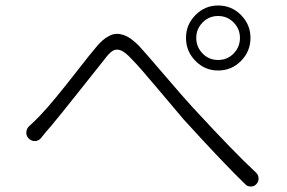

<svg xmlns="http://www.w3.org/2000/svg" viewBox="-20 -722 1040 695"><path d="M690.4 -585Q690.4 -551.8 713.4 -528.3Q736.3 -504.9 769.5 -504.9Q802.7 -504.9 825.7 -528.3Q848.6 -551.8 848.6 -585Q848.6 -617.2 825.7 -640.6Q802.7 -664.1 769.5 -664.1Q736.3 -664.1 713.4 -640.6Q690.4 -617.2 690.4 -585ZM653.3 -585Q653.3 -632.8 687.5 -667.5Q721.7 -702.1 769.5 -702.1Q818.4 -702.1 852.5 -667.5Q886.7 -632.8 886.7 -585Q886.7 -536.1 852.5 -501.5Q818.4 -466.8 769.5 -466.8Q721.7 -466.8 687.5 -501.5Q653.3 -536.1 653.3 -585ZM128.9 -222.7Q120.1 -211.9 106.9 -211.4Q93.8 -210.9 84 -220.7Q75.2 -229.5 75.2 -241.2Q75.2 -256.8 86.9 -266.6Q102.5 -280.3 125 -303.7Q149.4 -329.1 185.5 -373Q221.7 -417 264.2 -471.7Q306.6 -526.4 325.2 -547.9Q350.6 -580.1 375 -591.8Q388.7 -599.6 404.3 -599.6Q414.1 -599.6 425.8 -595.7Q452.1 -587.9 483.4 -555.7Q506.8 -530.3 575.7 -449.7Q644.5 -369.1 678.7 -332Q831.1 -167 906.2 -97.7Q916 -88.9 916 -75.2Q916 -64.5 908.2 -55.7Q900.4 -46.9 888.7 -46.9Q887.7 -46.9 886.7 -46.9Q876 -46.9 868.2 -54.7Q793 -127 644.5 -290Q619.1 -319.3 551.3 -400.4Q483.4 -481.4 457 -507.8Q433.6 -533.2 417.5 -539.6Q401.4 -545.9 388.2 -538.1Q375 -530.3 356.4 -504.9Q350.6 -498 272.9 -399.9Q195.3 -301.8 163.1 -263.7Q148.4 -248 128.9 -222.7Z"/></svg>

Font: Gen Jyuu Gothic Light
Style: Regular
Weight: 200
Designer: [Source Han Sans]
Ryoko NISHIZUKA  (kana & ideographs); Paul D. Hunt (Latin, Greek & Cyrillic); Wenlong ZHANG  (bopomofo
Version: Version 1.002.20150607